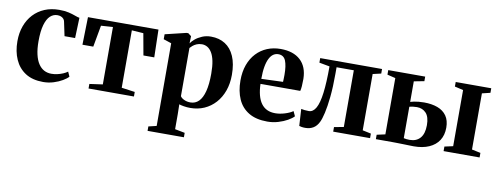

<svg xmlns="http://www.w3.org/2000/svg" viewBox="-63 -868 3710 1431"><g transform="rotate(10 1792.0 -153.0)"><path d="M263 11Q182 11 128.8 -23.2Q75.5 -57.5 48.8 -117.8Q22 -178 22 -255.5Q22 -319 41 -371Q60 -423 95.2 -460.8Q130.5 -498.5 179.5 -519Q228.5 -539.5 289 -539.5Q331 -539.5 360.8 -532.5Q390.5 -525.5 411.5 -517.5Q432.5 -509.5 447 -507L441.5 -353H361.5L339 -459.5Q337 -471 329.2 -479.8Q321.5 -488.5 309.8 -493.2Q298 -498 282.5 -498Q252 -498 228.2 -476Q204.5 -454 190.8 -406.5Q177 -359 177 -282.5Q177 -225 186.8 -183Q196.5 -141 214.5 -113.8Q232.5 -86.5 257.5 -73.2Q282.5 -60 313 -60Q335 -60 357.5 -65Q380 -70 400 -78.5Q420 -87 434 -97.5L450 -62Q436.5 -46.5 407.8 -29.5Q379 -12.5 341.5 -0.8Q304 11 263 11Z M605.5 0V-34.5L705 -48.5V-483L615.5 -477L586 -313.5H504L509 -523H1042.5L1047.5 -313.5H965.5L936 -477L848 -483V-48.5L949 -34.5V0Z M1093.5 234.5V201L1154 186.5L1153.5 -439L1093.5 -459V-496.5L1253 -535H1266.5L1290 -516.5L1288.5 -462Q1298 -477.5 1319.2 -495.5Q1340.5 -513.5 1371 -526.5Q1401.5 -539.5 1438 -539.5Q1500 -539.5 1545.2 -510.8Q1590.5 -482 1615.2 -425.5Q1640 -369 1640 -285Q1640 -219 1620.5 -164.5Q1601 -110 1565.5 -70.8Q1530 -31.5 1482 -10.2Q1434 11 1377 11Q1351.5 11 1327.5 7Q1303.5 3 1292 -1.5L1293.5 73V186.5L1368.5 201V234.5ZM1370.5 -29.5Q1407.5 -29.5 1433.5 -55.2Q1459.5 -81 1473.2 -133.5Q1487 -186 1487 -267Q1487 -323.5 1479 -362.5Q1471 -401.5 1456.2 -425.5Q1441.5 -449.5 1422.5 -460.5Q1403.5 -471.5 1381.5 -471.5Q1358.5 -471.5 1341 -463.8Q1323.5 -456 1311.8 -445.8Q1300 -435.5 1293.5 -428V-63.5Q1301.5 -49.5 1323.2 -39.5Q1345 -29.5 1370.5 -29.5Z M1960 11.5Q1874 11.5 1818.8 -21.8Q1763.5 -55 1736.8 -115.2Q1710 -175.5 1710 -256Q1710 -322.5 1729 -374.8Q1748 -427 1782.5 -463.8Q1817 -500.5 1863.5 -519.8Q1910 -539 1965 -539Q2061.5 -539 2115 -489.8Q2168.5 -440.5 2170 -348.5Q2170 -315.5 2168.2 -293Q2166.5 -270.5 2162.5 -256.5H1861.5Q1863 -208 1872.8 -171.2Q1882.5 -134.5 1900.5 -109.8Q1918.5 -85 1945 -72.5Q1971.5 -60 2007 -60Q2041.5 -60 2079.5 -71.8Q2117.5 -83.5 2139.5 -99.5L2156.5 -63Q2141.5 -46.5 2111 -29.2Q2080.5 -12 2041.2 -0.2Q2002 11.5 1960 11.5ZM1861 -294.5 2024.5 -300.5Q2025 -314 2025.5 -327Q2026 -340 2026 -353.5Q2026 -422.5 2010.8 -460Q1995.5 -497.5 1955 -497.5Q1934.5 -497.5 1917.5 -486.2Q1900.5 -475 1887.8 -450.5Q1875 -426 1868 -387.5Q1861 -349 1861 -294.5Z M2246.5 8.5Q2230.5 8.5 2219.2 6.5Q2208 4.5 2200.5 2L2193 -125.5Q2203 -123 2219.2 -121.2Q2235.5 -119.5 2251 -119.5Q2283.5 -119.5 2304.5 -157Q2325.5 -194.5 2335.5 -273Q2345.5 -351.5 2345.5 -474L2266.5 -488.5V-523H2734.5V-488.5L2672 -474V-48L2736 -34.5V0H2457V-34.5L2529 -48V-477H2398.5V-428Q2398.5 -326.5 2390.8 -251.5Q2383 -176.5 2371.8 -127.8Q2360.5 -79 2349 -56Q2333 -22.5 2307.2 -7Q2281.5 8.5 2246.5 8.5Z M3292.5 0V-34.5L3356.5 -48.5V-473.5L3292 -488.5V-523H3561V-488.5L3499 -473.5V-48.5L3565 -34.5V0ZM2780 0V-33.5L2843.5 -47.5V-473.5L2781.5 -488.5V-523H3061V-488.5L2983.5 -473.5V-318Q2996 -322 3011.5 -325Q3027 -328 3046 -330Q3065 -332 3087 -332Q3145 -332 3189 -315.8Q3233 -299.5 3257.5 -264.8Q3282 -230 3282 -175Q3282 -118.5 3256.2 -78.8Q3230.5 -39 3182.2 -17.8Q3134 3.5 3066.5 3.5Q3055.5 3.5 3034.2 2.8Q3013 2 2988.2 1.5Q2963.5 1 2941 0.5Q2918.5 0 2905 0ZM3029 -38.5Q3079.5 -38.5 3108 -71.2Q3136.5 -104 3136.5 -168.5Q3136.5 -231 3109.8 -259.8Q3083 -288.5 3040 -288.5Q3025 -288.5 3009.5 -286.5Q2994 -284.5 2983.5 -281.5V-43.5Q2992 -41 3004 -39.8Q3016 -38.5 3029 -38.5Z"/></g></svg>

Font: Merriweather 96pt
Style: Bold
Weight: 700
Version: Version 2.100